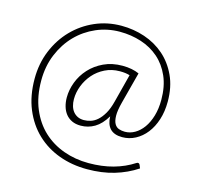

<svg xmlns="http://www.w3.org/2000/svg" viewBox="-112 -784 1052 1021"><g transform="rotate(15 414.0 -274.0)"><path d="M543 -422.5Q531 -426 518.2 -427.8Q505.5 -429.5 488.5 -429.5Q443.5 -429.5 406.8 -411.2Q370 -393 344.2 -363.5Q318.5 -334 304.2 -297.2Q290 -260.5 290 -223Q290 -203 295 -185.8Q300 -168.5 310 -156Q320 -143.5 334.8 -136.2Q349.5 -129 369.5 -129Q387.5 -129 406.8 -135Q426 -141 443.8 -156.8Q461.5 -172.5 477 -199.2Q492.5 -226 503 -267.5ZM541 -270.5Q529 -224.5 529.5 -196Q530 -167.5 539 -151.8Q548 -136 563.2 -130.8Q578.5 -125.5 596 -125.5Q624.5 -125.5 650.5 -140.5Q676.5 -155.5 696.5 -183.2Q716.5 -211 728.2 -250.5Q740 -290 740 -339Q740 -413 715.8 -468.2Q691.5 -523.5 649.8 -560Q608 -596.5 552.5 -614.5Q497 -632.5 434.5 -632.5Q366 -632.5 304.8 -606Q243.5 -579.5 197.2 -532Q151 -484.5 123.8 -418.8Q96.5 -353 96.5 -274.5Q96.5 -186 124.8 -118.8Q153 -51.5 201.5 -6.2Q250 39 314.8 62.2Q379.5 85.5 452.5 85.5Q526.5 85.5 587.8 68.5Q649 51.5 699 19Q705 15 710 16.5Q715 18 717.5 23.5L725 42Q669 79 601.8 99Q534.5 119 452.5 119Q370 119 298.5 92.8Q227 66.5 174 16.2Q121 -34 90.5 -107.2Q60 -180.5 60 -274.5Q60 -358 89.5 -429.5Q119 -501 170 -553.5Q221 -606 289 -635.8Q357 -665.5 434.5 -665.5Q501.5 -665.5 563 -644.8Q624.5 -624 671.8 -582.8Q719 -541.5 747.2 -480.5Q775.5 -419.5 775.5 -339Q775.5 -284.5 761 -239.5Q746.5 -194.5 721.2 -162.2Q696 -130 662 -112Q628 -94 589.5 -94Q545.5 -94 523.2 -117.2Q501 -140.5 500 -184.5Q472 -137.5 436.8 -116.8Q401.5 -96 360.5 -96Q332.5 -96 312 -105.8Q291.5 -115.5 278 -132.5Q264.5 -149.5 257.8 -172.5Q251 -195.5 251 -222Q251 -264.5 267.2 -307.2Q283.5 -350 314.8 -384.2Q346 -418.5 391.5 -440Q437 -461.5 495 -461.5Q521.5 -461.5 544.8 -457Q568 -452.5 586.5 -444Z"/></g></svg>

Font: Lato 2
Style: Regular
Weight: 300
Designer: Lukasz Dziedzic with Adam Twardoch and Botio Nikoltchev
Foundry: tyPoland Lukasz Dziedzic
Version: Version 2.015; 2015-08-06; http://www.latofonts.com/